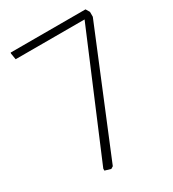

<svg xmlns="http://www.w3.org/2000/svg" viewBox="-182 -841 860 953"><g transform="rotate(-30 248.5 -365.0)"><path d="M173 10 139 0V-11L429 -699H34L28 -735L29 -740H458L471 -718V-690L186 2Z"/></g></svg>

Font: Encode Sans Wide
Style: Thin
Weight: 100
Designer: Pablo Impallari, Andres Torresi
Foundry: Pablo Impallari, Andres Torresi
Version: Version 1.000; ttfautohint (v1.00) -l 8 -r 50 -G 200 -x 14 -